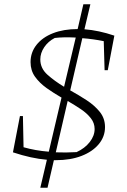

<svg xmlns="http://www.w3.org/2000/svg" viewBox="-20 -745 598 905"><path d="M170 140 201 8Q128 2 41 -27L74 -198H88L91 -51Q147 -35 210 -30L270 -285Q233 -306 199.5 -330Q166 -354 145 -383.5Q124 -413 124 -452Q124 -498 152 -533.5Q180 -569 230 -588.5Q280 -608 346 -608L373 -725H406L378 -607Q445 -602 519 -577L488 -414H473L469 -551Q420 -561 368 -565L311 -319Q351 -297 388.5 -272.5Q426 -248 450.5 -217.5Q475 -187 475 -146Q475 -101 445.5 -65.5Q416 -30 364 -10Q312 10 244 10Q239 10 234 10L204 140ZM170 -465Q170 -423 203.5 -393Q237 -363 282 -336L337 -568Q278 -571 238 -566Q207 -550 188.5 -522.5Q170 -495 170 -465ZM426 -137Q426 -165 408 -188Q390 -211 361 -230.5Q332 -250 299 -269L243 -27Q290 -25 341 -28Q380 -46 403 -75.5Q426 -105 426 -137Z"/></svg>

Font: Piazzolla SC ExtraLight
Style: Italic
Weight: 200
Italic angle: -11.3°
Designer: Juan Pablo del Peral
Foundry: Huerta Tipografica
Version: Version 1.330